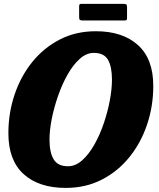

<svg xmlns="http://www.w3.org/2000/svg" viewBox="-20 -924 796 962"><path d="M228 -224.5Q228 -160.5 248.8 -125.8Q269.5 -91 320.5 -91Q358.5 -91 392 -121Q425.5 -151 453 -199.8Q480.5 -248.5 500.2 -306.8Q520 -365 530.5 -422.2Q541 -479.5 541 -525.5Q541 -589.5 521.2 -624.2Q501.5 -659 450 -659Q413 -659 379.5 -629Q346 -599 318.5 -550.2Q291 -501.5 270.8 -443.2Q250.5 -385 239.2 -327.8Q228 -270.5 228 -224.5ZM309.5 17.5Q174.5 17.5 98.2 -51.8Q22 -121 22 -256.5Q22 -357.5 52.8 -449.2Q83.5 -541 141.2 -612.8Q199 -684.5 279.5 -726Q360 -767.5 460 -767.5Q594.5 -767.5 671.2 -698.2Q748 -629 748 -493.5Q748 -392.5 717.2 -300.8Q686.5 -209 628.8 -137.2Q571 -65.5 490.2 -24Q409.5 17.5 309.5 17.5ZM376.5 -837.5V-891Q376.5 -898 378.2 -901.2Q380 -904.5 386.5 -904.5H599.5Q609 -904.5 612.8 -901.8Q616.5 -899 616.5 -889V-836.5Q616.5 -829 615 -825.2Q613.5 -821.5 605.5 -821.5H394Q384.5 -821.5 380.5 -824.2Q376.5 -827 376.5 -837.5Z"/></svg>

Font: Besley* Narrow Heavy
Style: Italic
Weight: 800
Width: 4
Italic angle: -13°
Designer: Owen Earl
Foundry: indestructible type*
Version: Version 3.000; ttfautohint (v1.8.3)